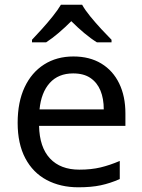

<svg xmlns="http://www.w3.org/2000/svg" viewBox="-20 -786 604 816"><path d="M292 -546Q361 -546 410.5 -516Q460 -486 486.5 -431.5Q513 -377 513 -304V-251H146Q148 -160 192.5 -112.5Q237 -65 317 -65Q368 -65 407.5 -74.5Q447 -84 489 -102V-25Q448 -7 408 1.5Q368 10 313 10Q237 10 178.5 -21Q120 -52 87.5 -113.5Q55 -175 55 -264Q55 -352 84.5 -415Q114 -478 167.5 -512Q221 -546 292 -546ZM291 -474Q228 -474 191.5 -433.5Q155 -393 148 -321H421Q421 -367 407 -401Q393 -435 364.5 -454.5Q336 -474 291 -474ZM329 -766Q341 -744 363.5 -716.5Q386 -689 410.5 -662.5Q435 -636 454 -617V-606H392Q366 -622 338 -645.5Q310 -669 283 -696Q256 -669 229 -646Q202 -623 176 -606H116V-617Q135 -637 158.5 -663Q182 -689 204 -716.5Q226 -744 239 -766Z"/></svg>

Font: Noto Sans Gurmukhi
Style: Regular
Weight: 400
Designer: Jelle Bosma - Monotype Design Team
Foundry: Monotype Imaging Inc.
Version: Version 2.003